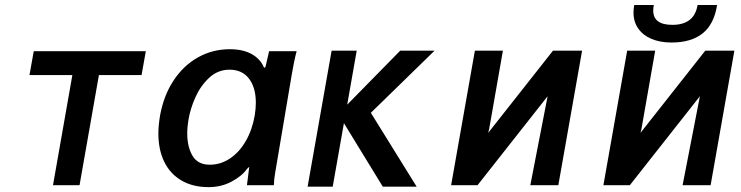

<svg xmlns="http://www.w3.org/2000/svg" viewBox="-20 -760 3040 788"><path d="M277 -452H101L118.5 -550H578.5L561 -452H386L306.5 0H197.5Z M630 -212.5Q630 -243 636.5 -283.5Q651 -366.5 691.8 -428.8Q732.5 -491 792.5 -524.5Q852.5 -558 923 -558Q977.5 -558 1013.5 -537.8Q1049.5 -517.5 1064 -481.5L1069.5 -485L1084.5 -550H1197.5Q1191.5 -528 1186.2 -501.5Q1181 -475 1177 -451.5L1112 -66.5L1109.5 -52Q1104.5 -24 1104 0H993.5Q998.5 -43 1001.5 -63L1003 -75.5L994 -67Q972.5 -37 930.2 -14.5Q888 8 836 8Q772 8 725.5 -18.8Q679 -45.5 654.5 -95.2Q630 -145 630 -212.5ZM1025.5 -286.5Q1030 -314.5 1030 -338.5Q1030 -400.5 1002 -437.2Q974 -474 922 -474Q874.5 -474 839 -441.2Q803.5 -408.5 782.2 -361.2Q761 -314 753.5 -268.5Q748.5 -240 748.5 -212.5Q748.5 -157.5 770 -120.8Q791.5 -84 841 -84Q886 -84 924.5 -110Q963 -136 989.2 -182Q1015.5 -228 1025.5 -286.5Z M1391.5 -254.5 1345.5 6H1242.5L1341 -552H1444L1405 -330.5L1622.5 -552H1763.5L1502 -297L1690 6H1551Z M1929 -552H2044L1987.5 -230L1983.5 -214.5L2249.5 -552H2369L2271.5 0H2156.5L2227.5 -365L1940 0H1831.5Z M2554 -552H2669L2612.5 -230L2608.5 -214.5L2874.5 -552H2994L2896.5 0H2781.5L2852.5 -365L2565 0H2456.5ZM2580 -708.5Q2580 -723 2583 -739.5H2663.5Q2661 -729 2661 -716.5Q2661 -658 2739.5 -658Q2829.5 -658 2843 -739.5H2923Q2911 -661 2864 -623.2Q2817 -585.5 2736 -585.5Q2689.5 -585.5 2654.2 -600.2Q2619 -615 2599.5 -642.8Q2580 -670.5 2580 -708.5Z"/></svg>

Font: JuliaMono
Style: Bold Italic
Weight: 700
Italic angle: -9°
Monospace: yes
Designer: cormullion
Foundry: corm
Version: Version 0.057; ttfautohint (v1.8.4)